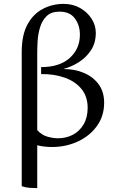

<svg xmlns="http://www.w3.org/2000/svg" viewBox="-20 -745 603 990"><path d="M172 225Q152 225 132 223.5Q112 222 92 215V-476Q92 -565 122 -619.5Q152 -674 201.5 -699.5Q251 -725 308 -725Q356 -725 393.5 -703.5Q431 -682 452.5 -648Q474 -614 474 -576Q474 -523 448.5 -485Q423 -447 385 -423.5Q347 -400 309 -390V-389Q366 -389 413 -369Q460 -349 488.5 -310.5Q517 -272 517 -215Q517 -147 480 -95.5Q443 -44 381.5 -15.5Q320 13 248 13Q207 13 172 4ZM172 -473V-74Q196 -48 225.5 -40Q255 -32 278 -32Q321 -32 355.5 -50Q390 -68 411 -103.5Q432 -139 432 -189Q432 -248 399.5 -287Q367 -326 312.5 -345Q258 -364 192 -363V-399Q288 -399 340 -446.5Q392 -494 392 -566Q392 -615 366 -650Q340 -685 287 -685Q244 -685 220.5 -662Q197 -639 186.5 -604Q176 -569 174 -533.5Q172 -498 172 -473Z"/></svg>

Font: Bona Nova SC
Style: Regular
Weight: 400
Designer: Mateusz Machalski
Foundry: Capitalics
Version: Version 4.001; ttfautohint (v1.8.4.7-5d5b)